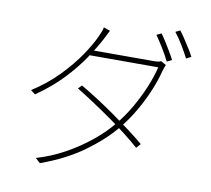

<svg xmlns="http://www.w3.org/2000/svg" viewBox="-91 -929 1183 1079"><g transform="rotate(10 500.0 -390.0)"><path d="M751 -791Q764 -774 779 -750Q794 -726 809 -701Q824 -676 835 -654L807 -640Q793 -670 768.5 -710Q744 -750 724 -778ZM852 -826Q866 -808 882 -783.5Q898 -759 913.5 -734.5Q929 -710 939 -690L911 -676Q894 -710 871 -747.5Q848 -785 826 -813ZM362 -425Q412 -396 463 -363Q514 -330 563.5 -295Q613 -260 659 -225.5Q705 -191 744 -158L722 -133Q686 -165 640.5 -200.5Q595 -236 544.5 -271.5Q494 -307 442.5 -341Q391 -375 342 -405ZM806 -620Q802 -613 798.5 -601.5Q795 -590 793 -585Q779 -529 753 -467Q727 -405 691.5 -344Q656 -283 612 -230Q547 -151 446 -78Q345 -5 204 46L177 21Q259 -3 335 -44.5Q411 -86 476 -138.5Q541 -191 588 -248Q632 -301 667 -362Q702 -423 727.5 -484.5Q753 -546 766 -600H363L381 -630H732Q749 -630 759 -631.5Q769 -633 776 -637ZM463 -755Q456 -742 448.5 -727Q441 -712 435 -700Q409 -651 366.5 -587.5Q324 -524 261 -457.5Q198 -391 110 -330L84 -350Q168 -403 233 -470Q298 -537 342 -602Q386 -667 407 -715Q411 -723 417.5 -739Q424 -755 426 -768Z"/></g></svg>

Font: Noto Sans JP Thin Thin
Style: Regular
Weight: 250
Version: Version 2.004-H2;hotconv 1.0.118;makeotfexe 2.5.65603